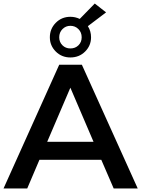

<svg xmlns="http://www.w3.org/2000/svg" viewBox="-25 -1066 799 1086"><path d="M-5 0 310 -700H438L754 0H618L548 -162H198L129 0ZM242 -264H504L373 -570ZM373 -741Q324 -741 290.5 -774.5Q257 -808 257 -855Q257 -903 290.5 -937Q324 -971 373 -971Q401 -971 426 -959L511 -1046L575 -996L472 -918Q490 -890 490 -855Q490 -808 456.5 -774.5Q423 -741 373 -741ZM373 -792Q401 -792 419 -810Q437 -828 437 -855Q437 -883 418.5 -901.5Q400 -920 373 -920Q347 -920 328.5 -901.5Q310 -883 310 -855Q310 -828 328 -810Q346 -792 373 -792Z"/></svg>

Font: Montserrat SemiBold
Style: Regular
Weight: 600
Designer: Julieta Ulanovsky
Foundry: Julieta Ulanovsky
Version: Version 9.000; ttfautohint (v1.8.4.7-5d5b)